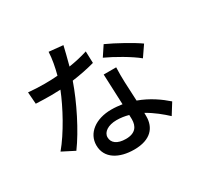

<svg xmlns="http://www.w3.org/2000/svg" viewBox="-177 -1029 1354 1305"><g transform="rotate(-30 500.0 -376.5)"><path d="M883 -451 940 -534C890 -570 772 -636 700 -668L649 -591C717 -560 828 -497 883 -451ZM610 -164 611 -130C611 -76 586 -34 510 -34C442 -34 406 -63 406 -106C406 -147 451 -177 517 -177C550 -177 581 -172 610 -164ZM695 -489H597L607 -250C580 -254 552 -257 522 -257C398 -257 313 -191 313 -97C313 7 407 57 523 57C655 57 706 -12 706 -97V-125C766 -92 817 -49 856 -13L909 -98C858 -143 788 -193 702 -224L695 -372C694 -412 693 -447 695 -489ZM460 -799 350 -810C348 -757 336 -695 321 -639C286 -636 251 -635 218 -635C178 -635 130 -637 91 -641L98 -548C138 -546 180 -545 218 -545C242 -545 266 -546 291 -547C246 -434 163 -280 81 -182L177 -133C258 -243 345 -417 394 -558C461 -567 523 -580 573 -594L570 -686C524 -671 474 -660 423 -652C438 -708 452 -764 460 -799Z"/></g></svg>

Font: Noto Sans CJK SC Medium
Style: Regular
Weight: 500
Designer: Ryoko NISHIZUKA 西塚涼子 (kana, bopomofo & ideographs); Paul D. Hunt (Latin, Greek & Cyrillic); Sandoll Communications 산돌커뮤니
Foundry: Adobe
Version: Version 2.004;hotconv 1.0.118;makeotfexe 2.5.65603